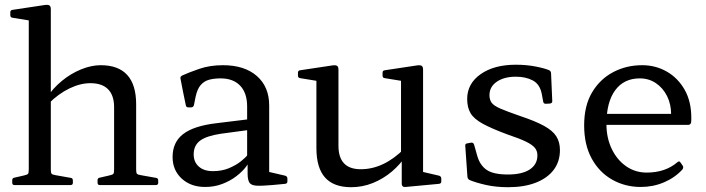

<svg xmlns="http://www.w3.org/2000/svg" viewBox="-20 -772 2946 801"><path d="M100 0V-569H192V0ZM456 -325Q456 -374 431 -399.5Q406 -425 357 -425Q315 -425 269.5 -403Q224 -381 183 -340L175 -364Q200 -403 237.5 -434Q275 -465 318 -482.5Q361 -500 400 -500Q474 -500 511 -459Q548 -418 548 -337V0H456ZM40 0Q31 0 31 -10V-20Q31 -30 41 -31L80 -40Q94 -43 97 -47Q100 -51 100 -65V-180H192V-64Q192 -51 195.5 -47Q199 -43 213 -41L275 -30Q284 -29 284 -19V-9Q284 0 274 0ZM100 -568V-714L118 -684L32 -698Q23 -699 23 -709V-721Q23 -730 33 -731L166 -751Q180 -753 186 -749.5Q192 -746 192 -733V-568ZM396 0Q387 0 387 -10V-20Q387 -30 397 -31L436 -40Q450 -43 453 -47Q456 -51 456 -65V-180H548V-64Q548 -51 551.5 -47Q555 -43 569 -41L631 -30Q640 -29 640 -19V-9Q640 0 630 0Z M836 8Q776 8 738 -27Q700 -62 700 -117Q700 -179 744.5 -213Q789 -247 883 -258L1022 -275L1020 -230L901 -214Q841 -205 814.5 -185Q788 -165 788 -128Q788 -96 809.5 -77Q831 -58 868 -58Q906 -58 935.5 -70.5Q965 -83 985 -99Q1005 -115 1013 -126L1025 -113Q1022 -97 1006.5 -76.5Q991 -56 965.5 -36.5Q940 -17 907 -4.5Q874 8 836 8ZM1011 -328Q1011 -384 982 -414.5Q953 -445 900 -445Q874 -445 853 -439.5Q832 -434 817.5 -417.5Q803 -401 796 -368L789 -333Q786 -324 777 -324H766Q756 -324 755 -334Q749 -362 743.5 -389.5Q738 -417 733 -444Q731 -452 740 -457Q766 -469 810.5 -484.5Q855 -500 910 -500Q1000 -500 1051.5 -455Q1103 -410 1103 -332V-162H1011ZM1103 -162V-28L1084 -59L1170 -39Q1179 -36 1179 -27V-15Q1179 -6 1169 -5L1116 0Q1071 4 1049 2.5Q1027 1 1020 -11Q1013 -23 1013 -48V-99L1011 -107V-162Z M1745 -162V-28L1726 -59L1812 -39Q1821 -36 1821 -27V-15Q1821 -6 1811 -5L1672 8Q1665 9 1660.5 5.5Q1656 2 1656 -6V-120L1653 -129V-162ZM1445 9Q1372 9 1336 -31.5Q1300 -72 1300 -154V-316H1392V-164Q1392 -66 1485 -66Q1581 -66 1667 -152L1675 -125Q1651 -87 1615 -56.5Q1579 -26 1535.5 -8.5Q1492 9 1445 9ZM1653 -162V-316H1745V-162ZM1300 -316V-462L1318 -432L1232 -446Q1223 -447 1223 -457V-469Q1223 -478 1233 -479L1366 -499Q1380 -501 1386 -497.5Q1392 -494 1392 -481V-316ZM1653 -316V-462L1671 -432L1585 -446Q1576 -447 1576 -457V-469Q1576 -478 1586 -479L1719 -499Q1733 -501 1739 -497.5Q1745 -494 1745 -481V-316Z M2150 -288Q2213 -267 2249.5 -247Q2286 -227 2301 -203Q2316 -179 2316 -146Q2316 -98 2290 -63.5Q2264 -29 2215.5 -10Q2167 9 2100 9Q2049 9 2007 -0.5Q1965 -10 1939 -21Q1931 -25 1930 -35L1921 -164Q1920 -173 1930 -174L1946 -177Q1955 -178 1958 -168L1971 -122Q1982 -83 2010 -63.5Q2038 -44 2099 -44Q2158 -44 2190 -65Q2222 -86 2222 -124Q2222 -142 2211.5 -155Q2201 -168 2174.5 -181Q2148 -194 2100 -210Q2032 -235 1994.5 -255.5Q1957 -276 1943 -300Q1929 -324 1929 -359Q1929 -423 1985 -462.5Q2041 -502 2132 -502Q2176 -502 2214.5 -494.5Q2253 -487 2271 -479Q2279 -475 2279 -465L2284 -350Q2284 -341 2274 -340L2257 -339Q2247 -339 2246 -349L2240 -381Q2232 -421 2202.5 -436.5Q2173 -452 2132 -452Q2083 -452 2052.5 -431Q2022 -410 2022 -375Q2022 -356 2031 -343.5Q2040 -331 2067.5 -319Q2095 -307 2150 -288Z M2653 8Q2588 8 2534 -22.5Q2480 -53 2448.5 -110.5Q2417 -168 2417 -249Q2417 -331 2450 -386.5Q2483 -442 2538 -471Q2593 -500 2659 -500Q2715 -500 2761.5 -473.5Q2808 -447 2836 -398Q2864 -349 2864 -281Q2864 -277 2864 -271Q2864 -265 2863 -260Q2860 -251 2851 -251H2496V-297H2803L2780 -275Q2780 -280 2780 -284.5Q2780 -289 2780 -293Q2780 -337 2763 -371Q2746 -405 2716.5 -425Q2687 -445 2649 -445Q2583 -445 2546.5 -395.5Q2510 -346 2510 -254Q2510 -197 2532 -151Q2554 -105 2592 -78.5Q2630 -52 2678 -52Q2756 -52 2807 -96Q2814 -102 2819 -94L2828 -81Q2833 -74 2827 -65Q2796 -31 2750.5 -11.5Q2705 8 2653 8Z"/></svg>

Font: Hahmlet
Style: Regular
Weight: 400
Designer: Minjoo Ham & Mark Frömberg
Foundry: hypertype
Version: Version 1.001; ttfautohint (v1.8.3)